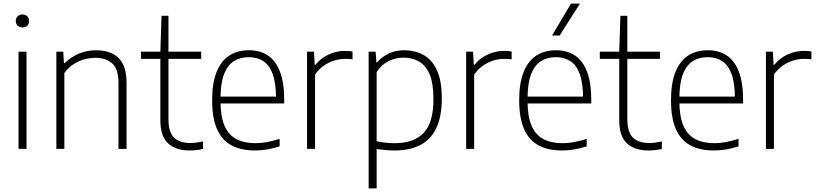

<svg xmlns="http://www.w3.org/2000/svg" viewBox="-20 -828 4540 1068"><path d="M83 0V-540.5H127.5V0ZM105 -675.5Q88.5 -675.5 78.2 -685Q68 -694.5 68 -711Q68 -727.5 78.2 -737.5Q88.5 -747.5 105 -747.5Q121.5 -747.5 131.8 -737.5Q142 -727.5 142 -711Q142 -694.5 131.8 -685Q121.5 -675.5 105 -675.5Z M293.5 0V-540.5H332L335.5 -477H340Q374.5 -511.5 419.8 -530Q465 -548.5 514.5 -548.5Q564.5 -548.5 602.8 -531Q641 -513.5 662.5 -473.8Q684 -434 684 -366.5V0H639V-365.5Q639 -444.5 604 -475.5Q569 -506.5 509.5 -506.5Q482.5 -506.5 451.5 -498.5Q420.5 -490.5 390.8 -472Q361 -453.5 338 -422V0Z M1034 9Q958 9 915 -30.5Q872 -70 872 -158.5V-540.5L878.5 -740H917V-166Q917 -92.5 948.2 -62.5Q979.5 -32.5 1039.5 -32.5Q1055.5 -32.5 1072.2 -34.8Q1089 -37 1109 -41.5V0.5Q1089.5 5 1071.2 7Q1053 9 1034 9ZM764 -500.5V-540.5H1099V-500.5Z M1397.5 9Q1321.5 9 1268.2 -19.2Q1215 -47.5 1187.5 -109Q1160 -170.5 1160 -270.5Q1160 -368 1185.5 -429.5Q1211 -491 1256.8 -519.8Q1302.5 -548.5 1364 -548.5Q1425.5 -548.5 1469.5 -519.8Q1513.5 -491 1537.2 -429.5Q1561 -368 1561 -270V-252.5H1182.5V-290.5H1530L1515.5 -278Q1515.5 -363.5 1497.5 -414.2Q1479.5 -465 1445.5 -487.5Q1411.5 -510 1364 -510Q1316 -510 1280.8 -487.8Q1245.5 -465.5 1226 -414.8Q1206.5 -364 1206.5 -278V-265.5Q1206.5 -180 1229 -128.5Q1251.5 -77 1295 -54.2Q1338.5 -31.5 1401.5 -31.5Q1432 -31.5 1464.5 -37.5Q1497 -43.5 1535.5 -55.5V-14Q1498.5 -2 1464.8 3.5Q1431 9 1397.5 9Z M1688 0V-540.5H1726.5L1730.5 -467.5H1734.5Q1764.5 -505 1808.8 -525Q1853 -545 1899 -545Q1911 -545 1921 -544.2Q1931 -543.5 1941 -541.5V-498Q1930.5 -499.5 1920.2 -500Q1910 -500.5 1897.5 -500.5Q1869.5 -500.5 1838.8 -491Q1808 -481.5 1780.2 -462Q1752.5 -442.5 1732.5 -413V0Z M2030.5 220V-540.5H2069.5L2073.5 -480.5H2077Q2102 -510.5 2141 -529.5Q2180 -548.5 2228.5 -548.5Q2286.5 -548.5 2334 -523.2Q2381.5 -498 2409.5 -439.2Q2437.5 -380.5 2437.5 -280.5Q2437.5 -181.5 2407.8 -117.2Q2378 -53 2319.2 -22Q2260.5 9 2174.5 9Q2149 9 2123 6.5Q2097 4 2075 1V220ZM2176 -31.5Q2282.5 -31.5 2336.8 -89Q2391 -146.5 2391 -275.5Q2391 -366 2369 -416.2Q2347 -466.5 2309 -487Q2271 -507.5 2223 -507.5Q2181.5 -507.5 2141.8 -488.2Q2102 -469 2075 -427V-42.5Q2095.5 -37.5 2122.8 -34.5Q2150 -31.5 2176 -31.5Z M2573 0V-540.5H2611.5L2615.5 -467.5H2619.5Q2649.5 -505 2693.8 -525Q2738 -545 2784 -545Q2796 -545 2806 -544.2Q2816 -543.5 2826 -541.5V-498Q2815.5 -499.5 2805.2 -500Q2795 -500.5 2782.5 -500.5Q2754.5 -500.5 2723.8 -491Q2693 -481.5 2665.2 -462Q2637.5 -442.5 2617.5 -413V0Z M3105.5 9Q3029.5 9 2976.2 -19.2Q2923 -47.5 2895.5 -109Q2868 -170.5 2868 -270.5Q2868 -368 2893.5 -429.5Q2919 -491 2964.8 -519.8Q3010.5 -548.5 3072 -548.5Q3133.5 -548.5 3177.5 -519.8Q3221.5 -491 3245.2 -429.5Q3269 -368 3269 -270V-252.5H2890.5V-290.5H3238L3223.5 -278Q3223.5 -363.5 3205.5 -414.2Q3187.5 -465 3153.5 -487.5Q3119.5 -510 3072 -510Q3024 -510 2988.8 -487.8Q2953.5 -465.5 2934 -414.8Q2914.5 -364 2914.5 -278V-265.5Q2914.5 -180 2937 -128.5Q2959.5 -77 3003 -54.2Q3046.5 -31.5 3109.5 -31.5Q3140 -31.5 3172.5 -37.5Q3205 -43.5 3243.5 -55.5V-14Q3206.5 -2 3172.8 3.5Q3139 9 3105.5 9ZM3051 -630.5 3156 -808H3206L3093 -630.5Z M3586.5 9Q3510.5 9 3467.5 -30.5Q3424.5 -70 3424.5 -158.5V-540.5L3431 -740H3469.5V-166Q3469.5 -92.5 3500.8 -62.5Q3532 -32.5 3592 -32.5Q3608 -32.5 3624.8 -34.8Q3641.5 -37 3661.5 -41.5V0.5Q3642 5 3623.8 7Q3605.5 9 3586.5 9ZM3316.5 -500.5V-540.5H3651.5V-500.5Z M3950 9Q3874 9 3820.8 -19.2Q3767.5 -47.5 3740 -109Q3712.5 -170.5 3712.5 -270.5Q3712.5 -368 3738 -429.5Q3763.5 -491 3809.2 -519.8Q3855 -548.5 3916.5 -548.5Q3978 -548.5 4022 -519.8Q4066 -491 4089.8 -429.5Q4113.5 -368 4113.5 -270V-252.5H3735V-290.5H4082.5L4068 -278Q4068 -363.5 4050 -414.2Q4032 -465 3998 -487.5Q3964 -510 3916.5 -510Q3868.5 -510 3833.2 -487.8Q3798 -465.5 3778.5 -414.8Q3759 -364 3759 -278V-265.5Q3759 -180 3781.5 -128.5Q3804 -77 3847.5 -54.2Q3891 -31.5 3954 -31.5Q3984.5 -31.5 4017 -37.5Q4049.5 -43.5 4088 -55.5V-14Q4051 -2 4017.2 3.5Q3983.5 9 3950 9Z M4240.5 0V-540.5H4279L4283 -467.5H4287Q4317 -505 4361.2 -525Q4405.5 -545 4451.5 -545Q4463.5 -545 4473.5 -544.2Q4483.5 -543.5 4493.5 -541.5V-498Q4483 -499.5 4472.8 -500Q4462.5 -500.5 4450 -500.5Q4422 -500.5 4391.2 -491Q4360.5 -481.5 4332.8 -462Q4305 -442.5 4285 -413V0Z"/></svg>

Font: Encode Sans Condensed Thin ExtraLight
Style: Regular
Weight: 250
Version: Version 3.002